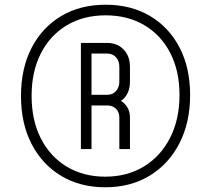

<svg xmlns="http://www.w3.org/2000/svg" viewBox="-20 -782 895 814"><path d="M426 12Q320.5 12 240 -36Q159.5 -84 114.2 -171Q69 -258 69 -375.5Q69 -492 113.8 -578.8Q158.5 -665.5 239.2 -713.8Q320 -762 428 -762Q535 -762 615.5 -714.5Q696 -667 741 -581Q786 -495 786 -379Q786 -263 741 -175Q696 -87 615 -37.5Q534 12 426 12ZM426 -33Q520.5 -33 591.2 -76.8Q662 -120.5 701.5 -198.5Q741 -276.5 741 -379Q741 -481.5 701.8 -557.5Q662.5 -633.5 592 -675.2Q521.5 -717 428 -717Q333.5 -717 262.8 -674.5Q192 -632 153 -555.2Q114 -478.5 114 -375.5Q114 -271.5 153.5 -194.5Q193 -117.5 263.5 -75.2Q334 -33 426 -33ZM323 -150V-600H434Q477.5 -600 504.2 -572Q531 -544 531 -498V-437Q531 -381 493 -354Q509.5 -344.5 520.2 -326.5Q531 -308.5 531 -283V-150H486V-283Q486 -306.5 471.8 -320.8Q457.5 -335 434 -335H368V-150ZM368 -380H434Q457.5 -380 471.8 -395.8Q486 -411.5 486 -437V-498Q486 -523.5 471.8 -539.2Q457.5 -555 434 -555H368Z"/></svg>

Font: Mohave Light Light
Style: Regular
Weight: 300
Version: Version 2.003